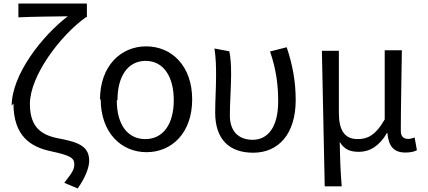

<svg xmlns="http://www.w3.org/2000/svg" viewBox="-20 -819 2418 1085"><path d="M56 -235C56 -48 155 12 269 36C377 59 400 74 400 109C400 141 384 162 343 214L419 246C465 181 484 124 484 90C484 13 432 -14 321 -35C216 -53 149 -97 149 -232C149 -391 322 -620 466 -722H471V-799H84V-721C159 -725 297 -726 363 -727C219 -617 46 -398 46 -221Z M549 -259C549 -68 666 41 808 41C950 41 1066 -67 1066 -257C1066 -448 949 -557 806 -557C663 -557 545 -447 545 -255ZM644 -255C644 -387 702 -475 803 -475C904 -475 962 -386 962 -253C962 -119 903 -33 801 -33C699 -33 640 -118 640 -251Z M1192 -545C1201 -485 1201 -434 1201 -387C1201 -319 1196 -251 1196 -183C1196 -31 1276 44 1411 44C1553 44 1651 -61 1651 -254C1651 -355 1634 -453 1600 -552L1506 -528C1542 -424 1552 -334 1552 -246C1552 -97 1491 -29 1408 -29C1339 -29 1279 -66 1279 -167C1279 -237 1286 -333 1286 -397C1286 -447 1284 -490 1276 -529Z M1815 234H1911C1904 145 1902 95 1900 -17C1927 29 1964 39 2009 39C2070 39 2125 5 2167 -68H2169C2176 9 2206 43 2271 43C2301 43 2320 38 2336 30L2323 -42C2309 -37 2298 -34 2288 -34C2262 -34 2245 -46 2245 -78C2245 -215 2249 -381 2251 -535H2154V-144C2100 -50 2053 -33 2001 -33C1926 -33 1895 -84 1895 -183V-532H1799Z"/></svg>

Font: GenEiGothic-pro-Regular
Style: Regular
Weight: 400
Designer: Ryoko NISHIZUKA (kana & ideographs); Paul D. Hunt (Latin, Greek & Cyrillic); Wenlong ZHANG (bopomofo); Sandoll Communica
Foundry: Adobe Systems Incorporated; o_tamon
Version: Version 1.000.140830